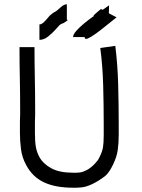

<svg xmlns="http://www.w3.org/2000/svg" viewBox="-20 -869 662 896"><path d="M321 7Q238 7 184.5 -18.5Q131 -44 102 -99Q83 -134 78 -172.5Q73 -211 73 -247V-302Q74 -318 74 -334Q74 -350 74 -366Q74 -432 72.5 -507.5Q71 -583 71 -649H141Q141 -583 142.5 -508Q144 -433 144 -366Q144 -349 144 -332.5Q144 -316 143 -300V-247Q143 -207 147.5 -182.5Q152 -158 164 -136Q181 -105 219 -84Q257 -63 321 -63Q328 -63 336 -63Q344 -63 351 -64Q365 -65 386 -76Q407 -87 427 -110Q431 -115 435 -119.5Q439 -124 445 -137Q457 -161 460.5 -181Q464 -201 464 -239V-294Q464 -380 461.5 -470.5Q459 -561 448 -645L518 -655Q529 -568 531.5 -474Q534 -380 534 -294V-239Q534 -201 529.5 -169Q525 -137 508 -102Q502 -89 492.5 -73.5Q483 -58 470 -47Q440 -24 409.5 -9.5Q379 5 354 6Q346 7 337.5 7Q329 7 321 7ZM164 -683V-755Q173 -755 183 -764Q193 -773 201 -783Q209 -793 211 -795Q228 -810 233 -812Q238 -814 246 -820Q251 -824 265 -836.5Q279 -849 292 -849V-777Q299 -777 292.5 -772Q286 -767 278 -762Q275 -761 269 -758.5Q263 -756 258 -752Q254 -748 239 -731Q224 -714 204.5 -698.5Q185 -683 164 -683ZM321 -696Q321 -708 336 -725Q351 -742 373.5 -760.5Q396 -779 419 -795L416 -797Q429 -809 438 -816Q447 -823 451 -827L459 -823Q470 -831 477.5 -836Q485 -841 489 -844L488 -807L524 -788Q503 -772 477.5 -751Q452 -730 428.5 -713Q405 -696 390 -689.5Q375 -683 375 -696Z"/></svg>

Font: Syne Tactile
Style: Regular
Weight: 400
Designer: Lucas Descroix
Foundry: Bonjour Monde
Version: Version 2.100; ttfautohint (v1.8.3)